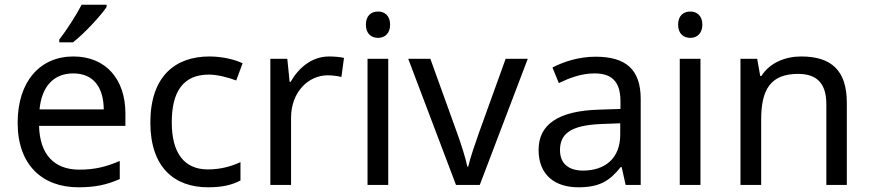

<svg xmlns="http://www.w3.org/2000/svg" viewBox="-20 -786 3700 816"><path d="M433 -756V-766H327C304 -721 261 -655 232 -618V-606H290C337 -642 408 -719 433 -756ZM292 -546C150 -546 55 -440 55 -264C55 -85 160 10 313 10C386 10 434 -1 489 -25V-102C433 -78 385 -65 317 -65C210 -65 149 -130 146 -251H513V-304C513 -450 429 -546 292 -546ZM291 -474C380 -474 420 -412 421 -321H148C157 -417 207 -474 291 -474Z M864 10C925 10 966 0 1002 -19V-97C965 -80 921 -66 863 -66C762 -66 710 -137 710 -266C710 -400 761 -469 868 -469C905 -469 952 -456 984 -444L1011 -517C979 -533 924 -546 870 -546C726 -546 619 -463 619 -265C619 -75 721 10 864 10Z M1379 -546C1304 -546 1249 -497 1215 -438H1211L1201 -536H1129V0H1217V-286C1217 -394 1290 -466 1373 -466C1391 -466 1414 -463 1431 -459L1442 -540C1424 -544 1399 -546 1379 -546Z M1587 -737C1558 -737 1535 -720 1535 -681C1535 -643 1558 -625 1587 -625C1614 -625 1638 -643 1638 -681C1638 -720 1614 -737 1587 -737ZM1630 -536H1542V0H1630Z M1918 0H2019L2223 -536H2129L2015 -220C2000 -177 1977 -111 1970 -78H1966C1960 -111 1939 -176 1923 -220L1809 -536H1715Z M2511 -545C2441 -545 2375 -524 2328 -499L2355 -433C2399 -454 2450 -474 2506 -474C2576 -474 2617 -444 2617 -355V-323L2526 -320C2351 -315 2269 -256 2269 -149C2269 -40 2341 10 2438 10C2528 10 2571 -17 2618 -76H2622L2639 0H2703V-365C2703 -490 2641 -545 2511 -545ZM2537 -259 2616 -262V-214C2616 -110 2548 -61 2458 -61C2400 -61 2360 -88 2360 -148C2360 -216 2403 -254 2537 -259Z M2914 -737C2885 -737 2862 -720 2862 -681C2862 -643 2885 -625 2914 -625C2941 -625 2965 -643 2965 -681C2965 -720 2941 -737 2914 -737ZM2957 -536H2869V0H2957Z M3385 -546C3317 -546 3251 -519 3216 -463H3211L3198 -536H3127V0H3215V-278C3215 -403 3253 -472 3372 -472C3454 -472 3492 -429 3492 -343V0H3579V-349C3579 -487 3513 -546 3385 -546Z"/></svg>

Font: Noto Sans EgyptHiero
Style: Regular
Weight: 400
Designer: Monotype Design Team
Foundry: Monotype Imaging Inc.
Version: Version 2.002